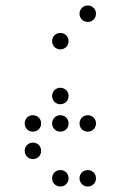

<svg xmlns="http://www.w3.org/2000/svg" viewBox="-20 -700 440 700"><path d="M300 -620C317 -620 330 -633 330 -650C330 -667 317 -680 300 -680C283 -680 270 -667 270 -650C270 -633 283 -620 300 -620ZM200 -520C217 -520 230 -533 230 -550C230 -567 217 -580 200 -580C183 -580 170 -567 170 -550C170 -533 183 -520 200 -520ZM200 -320C217 -320 230 -333 230 -350C230 -367 217 -380 200 -380C183 -380 170 -367 170 -350C170 -333 183 -320 200 -320ZM100 -220C117 -220 130 -233 130 -250C130 -267 117 -280 100 -280C83 -280 70 -267 70 -250C70 -233 83 -220 100 -220ZM200 -220C217 -220 230 -233 230 -250C230 -267 217 -280 200 -280C183 -280 170 -267 170 -250C170 -233 183 -220 200 -220ZM300 -220C317 -220 330 -233 330 -250C330 -267 317 -280 300 -280C283 -280 270 -267 270 -250C270 -233 283 -220 300 -220ZM100 -120C117 -120 130 -133 130 -150C130 -167 117 -180 100 -180C83 -180 70 -167 70 -150C70 -133 83 -120 100 -120ZM200 -20C217 -20 230 -33 230 -50C230 -67 217 -80 200 -80C183 -80 170 -67 170 -50C170 -33 183 -20 200 -20ZM300 -20C317 -20 330 -33 330 -50C330 -67 317 -80 300 -80C283 -80 270 -67 270 -50C270 -33 283 -20 300 -20Z"/></svg>

Font: TINY 5x3 60
Style: Regular
Weight: 150
Designer: Jack Halten Fahnestock
Foundry: Velvetyne Type Foundry
Version: Version 1.002;hotconv 1.0.109;makeotfexe 2.5.65596